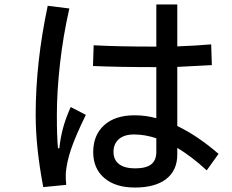

<svg xmlns="http://www.w3.org/2000/svg" viewBox="-20 -810 1040 861"><path d="M907 -46Q841 -107 775 -147V-117Q775 -46 725.5 -7.5Q676 31 585 31Q498 31 448 -11.5Q398 -54 398 -128Q398 -204 447 -248.5Q496 -293 584 -293Q633 -293 681 -280V-509Q512 -509 397 -514L400 -607Q504 -601 681 -601V-790H775V-602Q858 -605 927 -611L930 -518Q826 -512 775 -510V-245Q868 -200 960 -120ZM365 -295Q319 -201 299 -142Q279 -83 275 -33Q274 -8 277 19L174 29Q140 -149 140 -295Q140 -530 194 -784L291 -772Q263 -649 249 -524Q235 -399 235 -294Q235 -195 240 -145H246Q251 -192 262.5 -235Q274 -278 297 -330ZM681 -190Q630 -207 581 -207Q537 -207 513 -186Q489 -165 489 -129Q489 -93 514 -74Q539 -55 586 -55Q635 -55 658 -73Q681 -91 681 -129Z"/></svg>

Font: IBM Plex Sans JP Medm
Style: Regular
Weight: 500
Designer: Mike Abbink; Paul van der Laan; Pieter van Rosmalen; Wujin Sim; Yejin Wi; Jinhee Kim; Boomi Park; Yona Kim; Kichan Ma
Foundry: Sandoll Inc.
Version: Version 1.002